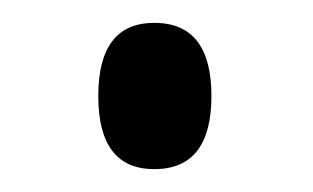

<svg xmlns="http://www.w3.org/2000/svg" viewBox="-20 -141 274 168"><path d="M115 7Q66 7 66 -57Q66 -121 115 -121Q165 -121 165 -57Q165 7 115 7Z"/></svg>

Font: Noto Serif Display SemiCondensed
Style: Regular
Weight: 400
Width: 4
Designer: Monotype Design Team
Foundry: Monotype Imaging Inc.
Version: Version 2.009